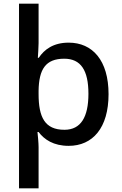

<svg xmlns="http://www.w3.org/2000/svg" viewBox="-20 -846 660 1040"><path d="M568 -336C568 -519 481 -615 352 -615C269 -615 220 -578 190 -533H185C186 -551 189 -589 189 -612V-826H83V174H189V-49C189 -70 185 -114 183 -131H189C220 -90 270 -56 352 -56C482 -56 568 -153 568 -336ZM459 -338C459 -212 418 -143 329 -143C222 -143 189 -212 189 -337V-355C191 -471 227 -528 328 -528C418 -528 459 -465 459 -338Z"/></svg>

Font: Noto Sans Malayalam UI Medium
Style: Regular
Weight: 500
Designer: Jelle Bosma - Monotype Design Team
Foundry: Monotype Imaging Inc.
Version: Version 2.104